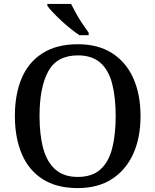

<svg xmlns="http://www.w3.org/2000/svg" viewBox="-20 -951 794 981"><path d="M377 10Q269 10 197.5 -36Q126 -82 91 -165Q56 -248 56 -359Q56 -470 91 -552Q126 -634 198 -679.5Q270 -725 378 -725Q481 -725 552.5 -679.5Q624 -634 661 -551.5Q698 -469 698 -358Q698 -247 660.5 -164.5Q623 -82 551.5 -36Q480 10 377 10ZM377 -47Q449 -47 491.5 -84Q534 -121 552.5 -190.5Q571 -260 571 -358Q571 -456 552.5 -525.5Q534 -595 491.5 -631.5Q449 -668 378 -668Q271 -668 226.5 -586.5Q182 -505 182 -358Q182 -260 201.5 -190.5Q221 -121 264 -84Q307 -47 377 -47ZM386 -771Q365 -785 340.5 -804.5Q316 -824 292.5 -846Q269 -868 250 -888Q231 -908 222 -921V-931H343Q354 -909 369 -882Q384 -855 401.5 -829Q419 -803 433 -784V-771Z"/></svg>

Font: Noto Serif Thai Medium
Style: Regular
Weight: 500
Version: Version 2.001